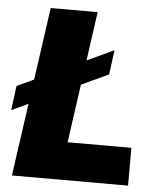

<svg xmlns="http://www.w3.org/2000/svg" viewBox="-55 -730 643 774"><g transform="rotate(5 267.0 -343.0)"><path d="M22 0 119 -686H309L234 -153H492V0ZM-4 -262 9 -361 390 -539 377 -440Z"/></g></svg>

Font: Chivo Medium ExtraBold
Style: Italic
Weight: 800
Italic angle: -8.05°
Version: Version 2.002